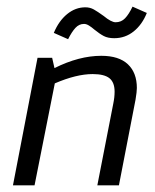

<svg xmlns="http://www.w3.org/2000/svg" viewBox="-20 -558 467 578"><path d="M19 0ZM325 -282Q325 -310 309.5 -322.5Q294 -335 259 -335Q210 -335 145 -307L84 0H19L93 -384H137L144 -353Q218 -390 285 -390Q338 -390 365 -364.5Q392 -339 392 -293Q392 -282 388 -258L338 0H273L321 -246Q325 -265 325 -282ZM292 -510Q315 -491 328 -491Q345 -491 356.5 -503Q368 -515 379 -538L422 -519Q408 -484 382.5 -463.5Q357 -443 324 -443Q305 -443 292.5 -449.5Q280 -456 264 -469Q256 -476 248 -481Q240 -486 233 -486Q218 -486 207 -474Q196 -462 185 -440L142 -459Q157 -495 182 -515.5Q207 -536 237 -536Q251 -536 262.5 -529.5Q274 -523 292 -510Z"/></svg>

Font: Cambay Devanagari
Style: Italic
Weight: 400
Italic angle: -11°
Designer: Pooja Saxena
Foundry: Pooja Saxena
Version: Version 1.018;PS 001.018;hotconv 1.0.70;makeotf.lib2.5.58329